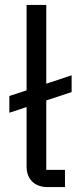

<svg xmlns="http://www.w3.org/2000/svg" viewBox="-20 -760 318 780"><path d="M244 0V-70H168V-352L271 -386V-454L168 -420V-740H88V-393L18 -370V-302L88 -325V-83C88 -35 118 0 173 0Z"/></svg>

Font: Braiins Sans
Style: Regular
Weight: 400
Designer: Mike Abbink, Paul van der Laan, Pieter van Rosmalen, Jiri Chlebus, Lubos Buracinsky
Foundry: Bold Monday, Sudetype
Version: Version 1.000;hotconv 1.0.109;makeotfexe 2.5.65596